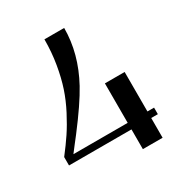

<svg xmlns="http://www.w3.org/2000/svg" viewBox="-183 -923 992 1053"><g transform="rotate(-30 312.5 -396.0)"><path d="M21 -178.2Q62 -231 92.3 -276.4Q122.6 -321.8 153.8 -381.8Q185.1 -441.9 204.8 -501.2Q224.6 -560.5 237.3 -635.5Q250 -710.4 250 -791.5H375Q375 -630.4 289.6 -473.6Q242.7 -387.7 139.2 -252.4Q127.9 -237.8 105 -208.5Q83.5 -180.7 72.8 -166.5H416.5V-416.5H541.5V-166.5H583.5V-125H541.5V0H416.5V-125H21Z"/></g></svg>

Font: Resagnicto
Style: Bold
Weight: 700
Version: Version 0.9991